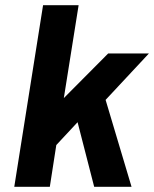

<svg xmlns="http://www.w3.org/2000/svg" viewBox="-20 -720 594 740"><path d="M35 0H172L197 -161L279 -249L343 0H487L387 -335L554 -514H397L226 -342L283 -700H146Z"/></svg>

Font: Arthouse Owned
Style: Bold Italic
Weight: 700
Italic angle: -10°
Designer: Jeremy Tribby
Foundry: Tribby Type
Version: Version 1.000;PS 001.000;hotconv 1.0.88;makeotf.lib2.5.64775